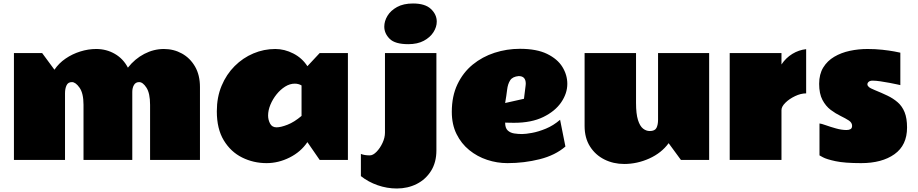

<svg xmlns="http://www.w3.org/2000/svg" viewBox="-20 -908 5210 1090"><path d="M454.1 -313Q454.1 -378.4 431.6 -410.2Q409.2 -441.9 388.2 -441.9Q366.2 -441.9 357.7 -423.3Q349.1 -404.8 349.1 -378.9V0H59.1V-606.9H219.2L289.1 -512.2Q314 -549.3 352.3 -575.4Q390.6 -601.6 435.8 -615.7Q481 -629.9 525.9 -629.9Q584 -629.9 631.8 -602.3Q679.7 -574.7 706.1 -523.9Q745.6 -574.2 799.3 -602.1Q853 -629.9 910.2 -629.9Q966.3 -629.9 1012.7 -604.2Q1059.1 -578.6 1087.2 -530.3Q1115.2 -481.9 1115.2 -414.1V0H832V-313Q832 -378.4 811.5 -410.2Q791 -441.9 770 -441.9Q750 -441.9 740.5 -425.5Q731 -409.2 731 -386.2V0H454.1Z M1210.9 -275.9Q1210.9 -356 1238 -420.9Q1265.1 -485.8 1312 -532.7Q1358.9 -579.6 1418.5 -604.7Q1478 -629.9 1543 -629.9Q1595.2 -629.9 1645.3 -604.2Q1695.3 -578.6 1725.1 -532.2L1794.9 -606.9H1955.1V0H1794.9L1725.1 -101.1Q1687.5 -45.4 1624 -13.7Q1560.5 18.1 1493.2 18.1Q1418.9 18.1 1354.5 -13.9Q1290 -45.9 1250.5 -111.1Q1210.9 -176.3 1210.9 -275.9ZM1502 -252Q1502 -228 1513.2 -206.5Q1524.4 -185.1 1549.8 -185.1Q1574.2 -185.1 1612.3 -200Q1650.4 -214.8 1691.9 -250V-422.9Q1674.8 -433.1 1653.3 -433.1Q1625.5 -433.1 1598.6 -416.3Q1571.8 -399.4 1550 -372.3Q1528.3 -345.2 1515.1 -313.5Q1502 -281.7 1502 -252Z M2324.7 -888.2Q2393.6 -888.2 2426.5 -856.9Q2459.5 -825.7 2459.5 -785.2Q2459.5 -754.9 2440.7 -725.3Q2421.9 -695.8 2386 -676.5Q2350.1 -657.2 2297.9 -657.2Q2222.7 -657.2 2192.1 -687.7Q2161.6 -718.3 2161.6 -756.8Q2161.6 -788.1 2179.7 -818.1Q2197.8 -848.1 2234.1 -868.2Q2270.5 -888.2 2324.7 -888.2ZM2028.8 -34.2Q2048.3 -25.9 2079.6 -25.9Q2097.7 -25.9 2117.7 -46.4Q2137.7 -66.9 2151.6 -96.7Q2165.5 -126.5 2165.5 -154.8V-606.9H2457.5V-54.2Q2457.5 13.7 2427 62.3Q2396.5 110.8 2345.5 136.5Q2294.4 162.1 2232.9 162.1Q2177.2 162.1 2124 143.6Q2070.8 125 2028.8 91.8Z M2860.8 18.1Q2801.8 18.1 2745.6 -0.5Q2689.5 -19 2644 -55.9Q2598.6 -92.8 2571.8 -147Q2544.9 -201.2 2544.9 -272.9Q2544.9 -362.3 2576.9 -429.4Q2608.9 -496.6 2663.6 -541.3Q2718.3 -585.9 2787.6 -608.4Q2856.9 -630.9 2931.6 -630.9Q3026.4 -630.9 3085.7 -602.1Q3145 -573.2 3172.9 -527.8Q3200.7 -482.4 3200.7 -432.1Q3200.7 -377.9 3166 -327.1Q3131.3 -276.4 3064.2 -243.7Q2997.1 -210.9 2898.9 -210.9Q2889.6 -210.9 2874.3 -211.2Q2858.9 -211.4 2847.7 -211.9Q2847.7 -181.2 2862.3 -167.5Q2877 -153.8 2899.2 -150.4Q2921.4 -147 2943.8 -147Q2963.9 -147 3000.2 -153.6Q3036.6 -160.2 3079.1 -177.7Q3121.6 -195.3 3159.7 -228L3189.9 -76.2Q3132.3 -26.4 3044.2 -4.2Q2956.1 18.1 2860.8 18.1ZM2847.7 -323.2 2954.6 -347.2 2963.9 -421.9Q2963.9 -424.8 2964.4 -427.5Q2964.8 -430.2 2964.8 -433.1Q2964.8 -476.1 2924.8 -476.1Q2890.1 -473.1 2876.5 -452.4Q2862.8 -431.6 2858.9 -398.2Q2855 -364.7 2847.7 -323.2Z M3590.8 -324.2Q3590.8 -261.7 3601.8 -226.8Q3612.8 -191.9 3630.6 -178Q3648.4 -164.1 3668.5 -164.1Q3697.8 -164.1 3706.8 -181.9Q3715.8 -199.7 3715.8 -228V-606.9H4005.9V0H3845.7L3775.9 -95.2Q3735.4 -39.6 3666.3 -8.3Q3597.2 22.9 3523.4 22.9Q3462.4 22.9 3411.1 -2.7Q3359.9 -28.3 3329.3 -76.7Q3298.8 -125 3298.8 -192.9V-606.9H3590.8Z M4556.6 -377.9Q4526.4 -377.9 4493.7 -362.3Q4460.9 -346.7 4438.7 -324.7Q4416.5 -302.7 4416.5 -283.2V0H4122.6V-606.9H4416.5V-542Q4441.4 -579.6 4478.3 -602.1Q4515.1 -624.5 4556.6 -628.9Z M4632.3 -207Q4641.6 -206.5 4667.5 -197.3Q4693.4 -188 4725.6 -179Q4757.8 -169.9 4785.6 -169.9Q4799.8 -169.9 4808.6 -175Q4817.4 -180.2 4817.4 -193.8Q4817.4 -211.9 4798.6 -224.1Q4779.8 -236.3 4752 -249.8Q4724.1 -263.2 4696 -284.2Q4668 -305.2 4649.2 -340.6Q4630.4 -376 4630.4 -432.1Q4630.4 -486.8 4653.6 -524.7Q4676.8 -562.5 4716.1 -585.7Q4755.4 -608.9 4804.4 -619.4Q4853.5 -629.9 4905.3 -629.9Q4949.7 -629.9 4989.3 -625.5Q5028.8 -621.1 5056.4 -616Q5084 -610.8 5091.3 -608.9V-424.8Q5091.3 -424.8 5074 -428.7Q5056.6 -432.6 5030.8 -437.5Q5004.9 -442.4 4978.5 -446.3Q4952.1 -450.2 4933.6 -450.2Q4919.4 -450.2 4911.9 -443.8Q4904.3 -437.5 4904.3 -429.2Q4904.3 -421.4 4912.6 -414.1Q4920.9 -406.7 4946.3 -396.5Q4984.9 -380.9 5018.1 -365Q5051.3 -349.1 5076.4 -327.1Q5101.6 -305.2 5115.5 -271Q5129.4 -236.8 5129.4 -184.1Q5129.4 -83.5 5058.1 -32.7Q4986.8 18.1 4868.7 18.1Q4774.9 18.1 4723.6 7.1Q4672.4 -3.9 4652.3 -14.9Q4632.3 -25.9 4632.3 -25.9Z"/></svg>

Font: Rammetto One
Style: Regular
Weight: 400
Designer: Vernon Adams
Foundry: Vernon Adams
Version: Version 1.100; ttfautohint (v1.8.4.7-5d5b)